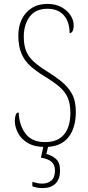

<svg xmlns="http://www.w3.org/2000/svg" viewBox="-20 -744 454 985"><path d="M211 10Q157 10 122.5 -10.5Q88 -31 72 -62.5Q56 -94 56 -125Q56 -138 60 -152.5Q64 -167 76 -167Q78 -103 110.5 -59Q143 -15 211 -15Q276 -15 308.5 -54Q341 -93 341 -165Q341 -212 327.5 -243Q314 -274 284 -299.5Q254 -325 206 -354Q165 -379 135.5 -405.5Q106 -432 90 -469.5Q74 -507 74 -563Q74 -608 91.5 -644.5Q109 -681 142.5 -702.5Q176 -724 223 -724Q265 -724 295 -707.5Q325 -691 341.5 -666Q358 -641 358 -614Q358 -593 352 -583.5Q346 -574 337 -574Q337 -632 307.5 -665.5Q278 -699 223 -699Q162 -699 132 -658Q102 -617 102 -556Q102 -510 115 -480Q128 -450 154.5 -426.5Q181 -403 221 -378Q260 -354 293.5 -327.5Q327 -301 348 -264.5Q369 -228 369 -171Q369 -86 329.5 -38Q290 10 211 10ZM199 221Q172 221 146 212V189Q160 193 172 195.5Q184 198 196 198Q225 198 243.5 182Q262 166 262 131Q262 101 243.5 85.5Q225 70 190 65L206 -9H231L218 46Q244 52 266 70.5Q288 89 288 130Q288 176 264 198.5Q240 221 199 221Z"/></svg>

Font: Noto Serif Sinhala Condensed Thin
Style: Regular
Weight: 100
Width: 3
Designer: Jelle Bosma - Monotype Design Team
Foundry: Monotype Imaging Inc.
Version: Version 2.007; ttfautohint (v1.8.4.7-5d5b)